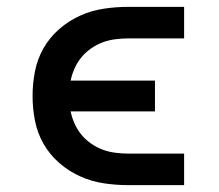

<svg xmlns="http://www.w3.org/2000/svg" viewBox="-20 -540 640 560"><path d="M517 0H354Q318 0 282 -5.5Q246 -11 213 -26Q180 -41 152.5 -65Q125 -89 107 -120.5Q89 -152 82 -188Q75 -224 75 -260Q75 -296 82 -332Q89 -368 107 -399.5Q125 -431 152.5 -455Q180 -479 213 -494Q246 -509 282 -514.5Q318 -520 354 -520H517V-428H354Q335 -428 316 -425.5Q297 -423 279.5 -416.5Q262 -410 246 -399Q230 -388 218 -373.5Q206 -359 198 -341.5Q190 -324 186 -305H432V-215H186Q190 -196 198 -178.5Q206 -161 218 -146.5Q230 -132 246 -121Q262 -110 279.5 -103.5Q297 -97 316 -94.5Q335 -92 354 -92H517Z"/></svg>

Font: Iosevka Semibold Extended
Style: Regular
Weight: 600
Width: 7
Monospace: yes
Designer: Belleve Invis
Foundry: Belleve Invis
Version: Version 32.5.0; ttfautohint (v1.8.4)